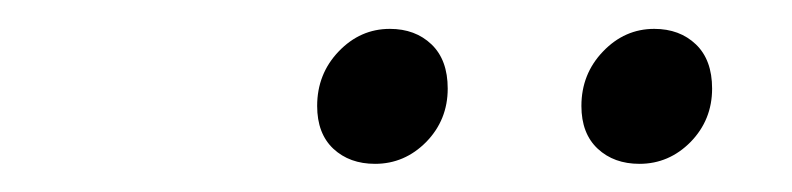

<svg xmlns="http://www.w3.org/2000/svg" viewBox="-20 -704 557 135"><path d="M243.7 -588.8Q225.8 -588.8 214.4 -599.4Q203 -610.1 203 -629.5Q203 -652 218.1 -667.8Q233.3 -683.7 254.1 -683.7Q272 -683.7 283.4 -672.8Q294.8 -661.9 294.8 -641.7Q294.8 -619.7 279.7 -604.2Q264.5 -588.8 243.7 -588.8ZM429.6 -588.8Q411.7 -588.8 400.3 -599.4Q388.8 -610.1 388.8 -629.5Q388.8 -652 404 -667.8Q419.2 -683.7 440 -683.7Q457.9 -683.7 469.3 -672.8Q480.7 -661.9 480.7 -641.7Q480.7 -619.7 465.6 -604.2Q450.4 -588.8 429.6 -588.8Z"/></svg>

Font: Source Sans 3
Style: Italic
Weight: 200
Italic angle: -11°
Designer: Paul D. Hunt
Foundry: Adobe
Version: Version 3.046;hotconv 1.0.118;makeotfexe 2.5.65603